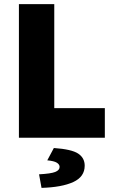

<svg xmlns="http://www.w3.org/2000/svg" viewBox="-20 -670 570 934"><path d="M72 0V-650H244V-144H490V0ZM182 244 170 178Q227 175 248.5 166.5Q270 158 270 142Q270 130 256.5 121.5Q243 113 210 110L242 50Q328 56 360 77Q392 98 392 136Q392 190 336.5 215.5Q281 241 182 244Z"/></svg>

Font: Mada Black
Style: Regular
Weight: 900
Designer: Khaled Hosny
Version: Version 1.5